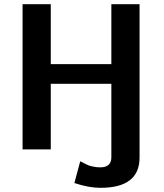

<svg xmlns="http://www.w3.org/2000/svg" viewBox="-20 -715 786 919"><path d="M88 0V-695H223V-408H513V-695H648V39Q648 184 461 184Q404 184 336 161L364 57Q366 58 381.5 66Q397 74 403.5 76.5Q410 79 426 82.5Q442 86 460 86Q513 86 513 38V-314H223V0Z"/></svg>

Font: Coval
Style: Bold
Weight: 700
Foundry: Context Ltd
Version: Version 001.000